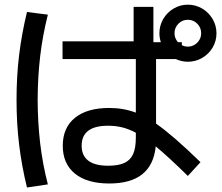

<svg xmlns="http://www.w3.org/2000/svg" viewBox="-20 -790 978 844"><path d="M255.9 -149.4Q255.9 -228.5 309.3 -272Q362.8 -315.4 460 -315.4Q522.9 -315.4 577.1 -294.9V-530.3H254.9V-608.4H567.4V-759.8H654.3V-604.5H687Q680.7 -624.5 680.7 -643.6Q680.7 -677.7 697.5 -706.5Q714.4 -735.4 743.2 -752.4Q772 -769.5 805.7 -769.5Q839.8 -769.5 868.7 -752.4Q897.5 -735.4 914.6 -706.5Q931.6 -677.7 931.6 -643.6Q931.6 -609.4 914.6 -580.8Q897.5 -552.2 868.7 -535.4Q839.8 -518.6 805.7 -518.6Q778.8 -518.6 752.9 -530.3H666V-246.6Q741.7 -193.8 861.3 -77.1L805.7 -16.6Q720.2 -100.6 664.6 -146.5Q656.2 -64.5 605.2 -23.9Q554.2 16.6 460 16.6Q362.8 16.6 309.3 -26.9Q255.9 -70.3 255.9 -149.4ZM864.3 -643.6Q864.3 -668.5 847.2 -685.8Q830.1 -703.1 805.7 -703.1Q781.2 -703.1 764.2 -685.8Q747.1 -668.5 747.1 -643.6Q747.1 -622.1 762.2 -604.5H779.3V-591.3Q792 -585 805.7 -585Q821.3 -585 835 -593Q848.6 -601.1 856.4 -614.5Q864.3 -627.9 864.3 -643.6ZM52.7 -351.6Q52.7 -454.6 64 -547.6Q75.2 -640.6 98.6 -737.3L190.4 -725.6Q167.5 -634.8 156.7 -543.7Q146 -452.6 145.5 -351.6Q146 -250 156.7 -158.9Q167.5 -67.9 190.4 20.5L98.6 34.2Q75.2 -61.5 64 -154.5Q52.7 -247.6 52.7 -351.6ZM455.1 -61.5Q500 -61.5 526.6 -73.7Q553.2 -85.9 565.2 -112.8Q577.1 -139.6 577.1 -184.6V-206.5Q545.9 -223.1 516.8 -230.2Q487.8 -237.3 455.1 -237.3Q338.9 -237.3 338.9 -149.4Q338.9 -106 368.2 -83.7Q397.5 -61.5 455.1 -61.5Z"/></svg>

Font: Pretendard JP Medium
Style: Regular
Weight: 500
Designer: Base glyphs from Inter by Rasmus Andersson; Hangeul glyphs from Noto Sans CJK(Source Han Sans) by Jang Soo-young and Kan
Foundry: Kil Hyung-jin
Version: Version 1.309